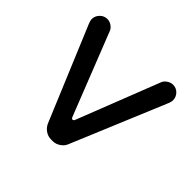

<svg xmlns="http://www.w3.org/2000/svg" viewBox="-133 -641 783 783"><g transform="rotate(45 259.0 -249.0)"><path d="M199 -31 29 -438Q24 -451 24 -458Q24 -477 37.5 -490.5Q51 -504 69 -504Q82 -504 93.5 -496.5Q105 -489 110 -478L251 -120Q254 -113 259 -113Q264 -113 267 -120L407 -478Q412 -489 424 -496.5Q436 -504 448 -504Q467 -504 480 -490.5Q493 -477 493 -458Q493 -451 488 -438L318 -31Q312 -15 296.5 -4.5Q281 6 264 6H254Q236 6 221 -4.5Q206 -15 199 -31Z"/></g></svg>

Font: 寒蝉全圆体
Style: Regular
Weight: 400
Designer: Warren2060
      Designed by Motoya company      

      [Varela Round]
      Joe Prince(Latin component); Avraham Cornf
Foundry: ChillType
Version: Version 3.200